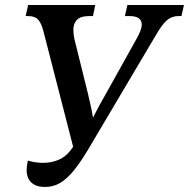

<svg xmlns="http://www.w3.org/2000/svg" viewBox="-20 -734 752 764"><path d="M159 10Q124 10 105 -7.5Q86 -25 86 -58Q86 -75 91 -95Q121 -86 151 -86Q184 -86 212 -97.5Q240 -109 260 -135L271 -150L153 -609Q145 -641 132 -655.5Q119 -670 93 -670H82L92 -714H359L350 -670H334Q301 -670 286.5 -655.5Q272 -641 272 -616Q272 -597 276 -579L330 -361Q336 -334 341 -313Q346 -292 350 -266Q363 -292 374.5 -313Q386 -334 401 -360L523 -579Q533 -597 538.5 -611Q544 -625 544 -636Q544 -670 496 -670H477L487 -714H712L702 -670H689Q665 -670 645.5 -654.5Q626 -639 599 -592L346 -165Q307 -97 276.5 -59Q246 -21 218.5 -5.5Q191 10 159 10Z"/></svg>

Font: Noto Serif SemiCondensed Medium
Style: Italic
Weight: 500
Width: 4
Italic angle: -12°
Designer: Monotype Design Team
Foundry: Monotype Imaging Inc.
Version: Version 2.013